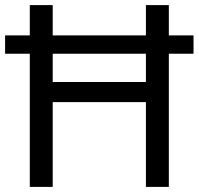

<svg xmlns="http://www.w3.org/2000/svg" viewBox="-20 -734 781 754"><path d="M97 0V-523H0V-595H97V-714H187V-595H553V-714H643V-595H740V-523H643V0H553V-333H187V0ZM187 -412H553V-523H187Z"/></svg>

Font: Noto Sans Carian
Style: Regular
Weight: 400
Designer: Monotype Design Team
Foundry: Monotype Imaging Inc.
Version: Version 2.002; ttfautohint (v1.8.4.7-5d5b)